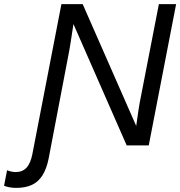

<svg xmlns="http://www.w3.org/2000/svg" viewBox="-135 -708 878 935"><path d="M481.9 0 222.7 -590.8Q214.4 -535.6 209.2 -502.9Q204.1 -470.2 202.1 -460.4L102.1 63Q92.3 112.8 72.5 144.8Q52.7 176.8 21.2 191.9Q-10.3 207 -56.2 207Q-87.9 207 -115.2 196.8L-100.6 121.1Q-78.6 129.9 -58.6 129.9Q-25.9 129.9 -6.1 108.9Q13.7 87.9 22.5 43L164.1 -688H267.6L528.3 -94.7Q534.7 -141.1 540 -175.8Q545.4 -210.4 550.3 -233.4L638.7 -688H722.7L589.4 0Z"/></svg>

Font: Arimo
Style: Italic
Weight: 400
Italic angle: -12°
Designer: Steve Matteson
Foundry: Monotype Imaging Inc.
Version: Version 1.33